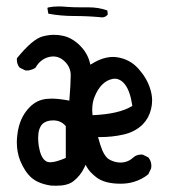

<svg xmlns="http://www.w3.org/2000/svg" viewBox="-20 -595 540 607"><path d="M148.4 -416.5Q168.9 -416.5 185.5 -399.9Q203.6 -381.8 203.6 -356.9Q203.6 -332 199.2 -276.9Q165.5 -283.2 143.6 -283.2Q126.5 -283.2 113.3 -279.8Q84.5 -272.5 62 -242.4Q39.6 -212.4 34.7 -167.5Q33.2 -156.2 33.2 -145.5Q33.2 -113.8 43.9 -86.9Q58.6 -51.3 80.1 -32.7Q101.6 -14.2 141.1 -8.3Q149.9 -7.8 157.7 -7.8Q193.8 -7.8 211.9 -22Q234.9 -40 247.1 -66.4L250.5 -74.2L254.9 -66.4Q264.2 -49.8 285.6 -33.7Q312 -14.2 360.8 -14.2Q384.3 -14.2 402.8 -20Q428.2 -27.3 448.7 -43.9L457.5 -62Q458.5 -66.4 458.5 -70.8Q458.5 -85.4 449.2 -97.2L431.6 -106Q429.2 -106.4 426.8 -106.4Q411.1 -106.4 400.9 -96.7Q383.8 -81.1 360.8 -81.1Q344.2 -81.1 327.1 -89.8Q314 -96.2 303.7 -119.1Q297.4 -133.8 290 -161.6H295.9Q334.5 -161.6 369.1 -169.4Q407.2 -177.7 431.6 -202.1Q450.7 -221.7 457.5 -250Q460.9 -263.7 460.9 -277.3Q460.9 -295.9 454.6 -314.9Q444.3 -348.1 417.5 -377.9Q391.1 -407.2 352.5 -413.6Q345.2 -415 337.4 -415Q305.7 -415 271 -393.6L265.6 -390.6L264.2 -396.5Q256.8 -427.2 232.4 -451.4Q208 -475.6 178.7 -481.9Q165.5 -484.9 149.9 -484.9Q134.3 -484.9 115.2 -480Q83 -471.7 33.7 -411.1Q33.2 -409.2 33.2 -407.2Q33.2 -391.6 42 -381.3L59.6 -372.6Q62.5 -372.1 64.7 -372.1Q66.9 -372.1 70.1 -372.3Q73.2 -372.6 77.1 -374Q85.4 -376 92.3 -380.9Q106.9 -407.2 133.8 -414.6Q141.1 -416.5 148.4 -416.5ZM188 -95.7Q156.2 -82 139.2 -82Q129.9 -82 124 -86.4Q108.4 -97.2 102.5 -133.8Q100.6 -147.5 100.6 -159.2Q100.6 -188.5 113.8 -202.6Q126 -214.4 147.9 -214.4Q172.4 -214.4 187 -197.3L188 -195.8ZM271.5 -246.6Q271.5 -271.5 279.3 -289.6Q288.6 -313 303.2 -327.6Q317.9 -342.3 336.9 -345.7Q340.3 -346.2 342.5 -346.2Q344.7 -346.2 347.4 -345.9Q350.1 -345.7 354 -344.2Q365.7 -340.3 375 -328.1Q391.1 -307.6 397.9 -263.2L398.4 -260.3L396 -258.8Q356 -234.9 276.4 -231H272.5Q271.5 -240.7 271.5 -246.6ZM260.7 -571.8H237.3Q210.4 -571.8 193.1 -573.2Q175.8 -574.7 166 -574.7Q147.5 -574.7 131.3 -571.3L129.9 -568.4L132.8 -551.8Q171.9 -544.4 214.4 -544.4Q256.8 -544.4 298.3 -540.5Q300.3 -540 302.2 -540Q304.2 -540 307.1 -540.5Q314.9 -542 320.8 -549.3L319.3 -562Q292 -571.8 260.7 -571.8Z"/></svg>

Font: Bakudai
Style: Light
Weight: 300
Version: Version 1.48